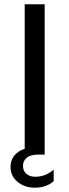

<svg xmlns="http://www.w3.org/2000/svg" viewBox="-20 -720 323 894"><path d="M188 -700V0H155Q122 0 104.5 14.5Q87 29 87 52Q87 75 102.5 89Q118 103 144 103Q192 103 230 70V123Q219 135 195.5 144.5Q172 154 142 154Q95 154 62 127Q29 100 29 57Q29 26 47 4Q65 -18 95 -27V-700Z"/></svg>

Font: Goli
Style: Regular
Weight: 400
Designer: jaikishan Patel
Foundry: MagicType
Version: Version 1.000